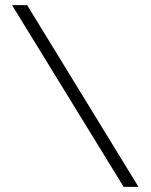

<svg xmlns="http://www.w3.org/2000/svg" viewBox="-20 -730 588 750"><path d="M86 -710 521 0H463L27 -710Z"/></svg>

Font: Raleway Thin Light
Style: Regular
Weight: 300
Version: Version 4.026